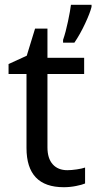

<svg xmlns="http://www.w3.org/2000/svg" viewBox="-20 -780 406 810"><path d="M264.2 -62Q281.2 -62 304.2 -65.4Q327.1 -68.8 338.9 -73.2V-5.9Q326.7 -0.5 301 4.6Q275.4 9.8 249 9.8Q91.8 9.8 91.8 -155.8V-467.8H16.1V-509.8L92.8 -544.9L127.9 -659.2H180.2V-536.1H335V-467.8H180.2V-158.2Q180.2 -111.8 202.4 -86.9Q224.6 -62 264.2 -62ZM246.1 -611.8Q257.3 -644 266.8 -689.5Q276.4 -734.9 279.3 -759.8H366.2V-751Q359.9 -725.1 338.9 -680.2Q317.9 -635.3 293.9 -600.1H246.1Z"/></svg>

Font: NotoSans
Style: Regular
Weight: 400
Designer: Monotype Design team
Foundry: Monotype Imaging Inc.
Version: Version 1.04; ttfautohint (v1.4.1)